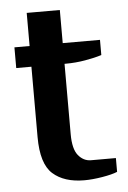

<svg xmlns="http://www.w3.org/2000/svg" viewBox="-48 -646 461 693"><g transform="rotate(-5 182.5 -300.0)"><path d="M75 -160V-415H20V-490H75V-610H195V-490H330V-435Q305 -427 270 -421Q235 -415 200 -415H195V-160Q195 -106 214 -83Q233 -60 260 -60H350V-10Q331 -2 295 4Q259 10 230 10Q157 10 116 -26.5Q75 -63 75 -160Z"/></g></svg>

Font: Cuprum
Style: Bold
Weight: 700
Designer: Jovanny Lemonad
Foundry: Jovanny Lemonad
Version: Version 2.000